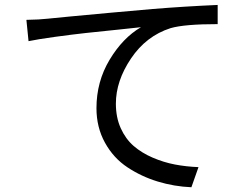

<svg xmlns="http://www.w3.org/2000/svg" viewBox="-20 -746 1040 792"><path d="M88.9 -664.1Q143.6 -665 176.8 -668.9Q195.3 -670.9 271.5 -678.2Q347.7 -685.5 439.5 -693.8Q531.2 -702.1 611.3 -709Q742.2 -719.7 877.9 -725.6V-646.5Q741.2 -646.5 683.6 -629.9Q583 -597.7 520.5 -504.9Q458 -412.1 458 -318.4Q458 -261.7 478 -217.3Q498 -172.9 531.2 -144Q564.5 -115.2 609.9 -95.7Q655.3 -76.2 701.7 -67.4Q748 -58.6 798.8 -56.6L769.5 26.4Q698.2 23.4 630.9 2.9Q563.5 -17.6 505.9 -55.7Q448.2 -93.8 413.1 -157.2Q377.9 -220.7 377.9 -299.8Q377.9 -409.2 432.1 -499.5Q486.3 -589.8 561.5 -633.8Q546.9 -631.8 469.7 -624Q392.6 -616.2 334.5 -609.9Q276.4 -603.5 205.6 -593.8Q134.8 -584 97.7 -576.2Z"/></svg>

Font: Nasu
Style: Regular
Weight: 400
Designer: Ryoko NISHIZUKA (kana &amp; ideographs); Paul D. Hunt (Latin, Greek &amp; Cyrillic); Wenlong ZHANG (bopomofo); Sandoll C
Version: Version 2014.1215